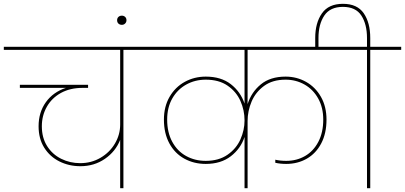

<svg xmlns="http://www.w3.org/2000/svg" viewBox="-55 -985 2120 1005"><path d="M753 -724H591V0H574V-253Q550 -192 494 -153.5Q438 -115 366 -115Q306 -115 256 -140Q206 -165 176.5 -212Q147 -259 147 -324Q147 -397 185 -450Q223 -503 290 -525H49V-541H406V-525H377Q312 -525 264 -498.5Q216 -472 190 -426Q164 -380 164 -324Q164 -264 191.5 -220.5Q219 -177 265 -154Q311 -131 365 -131Q423 -131 471 -159Q519 -187 546.5 -233.5Q574 -280 574 -333V-724H-35V-740H753Z M607 -879Q607 -869 600 -862Q593 -855 583 -855Q572 -855 565 -861.5Q558 -868 558 -879Q558 -890 565 -896.5Q572 -903 583 -903Q593 -903 600 -896.5Q607 -890 607 -879Z M1241 -724V-440Q1261 -503 1310.5 -543.5Q1360 -584 1440 -584Q1498 -584 1547 -556.5Q1596 -529 1625 -478Q1654 -427 1654 -359Q1654 -287 1626.5 -234.5Q1599 -182 1551 -154.5Q1503 -127 1443 -127Q1412 -127 1386 -133V-149Q1412 -143 1443 -143Q1498 -143 1542 -168.5Q1586 -194 1611.5 -243Q1637 -292 1637 -359Q1637 -422 1610.5 -469.5Q1584 -517 1539 -542.5Q1494 -568 1440 -568Q1372 -568 1327.5 -535.5Q1283 -503 1262 -453.5Q1241 -404 1241 -351V0H1225V-268Q1205 -207 1153 -167Q1101 -127 1022 -127Q960 -127 910 -154.5Q860 -182 831.5 -234.5Q803 -287 803 -359Q803 -427 832.5 -478Q862 -529 912 -556.5Q962 -584 1022 -584Q1102 -584 1153 -544.5Q1204 -505 1225 -443V-724H683V-740H1774V-724ZM1022 -143Q1090 -143 1136 -175Q1182 -207 1203.5 -255.5Q1225 -304 1225 -354V-355Q1225 -408 1203.5 -456.5Q1182 -505 1136.5 -536.5Q1091 -568 1022 -568Q966 -568 920 -542.5Q874 -517 847 -470Q820 -423 820 -359Q820 -292 846.5 -243Q873 -194 919 -168.5Q965 -143 1022 -143Z M2045 -740V-724H1883V0H1866V-724H1704V-740H1866V-786Q1866 -858 1836.5 -903.5Q1807 -949 1740 -949Q1673 -949 1642.5 -903.5Q1612 -858 1612 -786V-734H1595V-786Q1595 -865 1630 -915Q1665 -965 1740 -965Q1815 -965 1849 -915.5Q1883 -866 1883 -786V-740Z"/></svg>

Font: Fz Poppins Thin
Style: Regular
Weight: 100
Designer: Ninad Kale (Devanagari), Jonny Pinhorn (Latin)
Foundry: Indian Type Foundry
Version: Vit hóa bi Vntype.Com & FontZin.Com